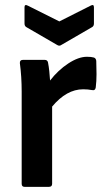

<svg xmlns="http://www.w3.org/2000/svg" viewBox="-20 -724 405 744"><path d="M75 0Q64 0 64 -12V-369Q64 -427 57 -479Q56 -492 69 -492H153Q164 -492 166 -482Q169 -467 171 -448Q173 -429 174 -412Q205 -452 244.5 -478Q284 -504 317 -504Q334 -504 344 -501Q352 -498 353 -488Q354 -464 354 -436.5Q354 -409 351 -385Q349 -372 336 -375Q321 -378 302 -378Q238 -378 182 -311V-12Q182 0 170 0ZM201 -550 82 -619Q75 -623 75 -633V-696Q75 -709 88 -702L210 -641L331 -702Q344 -709 344 -696V-633Q344 -623 337 -619L218 -550Q210 -544 201 -550Z"/></svg>

Font: Sofia Sans
Style: Bold
Weight: 700
Designer: Botio Nikoltchev, Ani Petrova
Foundry: lettersoup
Version: Version 4.100; ttfautohint (v1.8.4.7-5d5b)